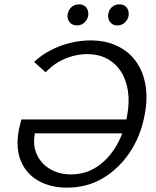

<svg xmlns="http://www.w3.org/2000/svg" viewBox="-20 -854 719 884"><path d="M288 10Q214 10 158 -21Q102 -52 76.5 -111.5Q51 -171 67 -257Q69 -268 72.5 -281.5Q76 -295 79 -305L155 -284Q152 -279 149 -270Q146 -261 143 -251Q129 -194 147 -149Q165 -104 207.5 -77.5Q250 -51 307 -51Q374 -51 427 -86.5Q480 -122 515.5 -182.5Q551 -243 565 -319Q577 -383 569 -435.5Q561 -488 536 -526Q511 -564 471.5 -584.5Q432 -605 382 -605Q350 -605 315.5 -596Q281 -587 249 -568.5Q217 -550 190 -521L137 -569Q171 -601 214 -623Q257 -645 303.5 -656.5Q350 -668 396 -668Q465 -668 518.5 -643Q572 -618 605.5 -572Q639 -526 650 -462Q661 -398 645 -320Q627 -226 577 -151.5Q527 -77 453.5 -33.5Q380 10 288 10ZM107 -240 79 -304H586L573 -240ZM335 -737Q319 -737 308.5 -744.5Q298 -752 293.5 -764.5Q289 -777 292 -792Q296 -810 310 -822Q324 -834 344 -834Q359 -834 369 -827Q379 -820 383.5 -808.5Q388 -797 386 -781Q382 -762 368 -749.5Q354 -737 335 -737ZM520 -737Q505 -737 495 -744.5Q485 -752 480.5 -764.5Q476 -777 479 -792Q482 -810 496 -822Q510 -834 530 -834Q545 -834 555 -827Q565 -820 569.5 -808.5Q574 -797 572 -781Q568 -762 554 -749.5Q540 -737 520 -737Z"/></svg>

Font: Ysabeau Infant Medium
Style: Italic
Weight: 500
Italic angle: -12°
Designer: Christian Thalmann (Catharsis Fonts)
Version: Version 2.001;gftools[0.9.30]; featfreeze: ss01,ss02,lnum